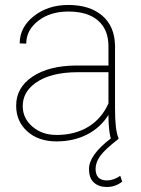

<svg xmlns="http://www.w3.org/2000/svg" viewBox="-20 -558 568 771"><path d="M424.8 -2C366.7 42.5 337.4 83.5 337.4 120.1C337.4 120.1 337.4 120.1 337.4 120.1C337.4 145 343.8 163.1 356.9 174.8C370.1 187 387.2 192.9 409.2 192.9C409.2 192.9 409.2 192.9 409.2 192.9C432.1 192.9 452.6 185.5 470.7 171.4C470.7 171.4 462.9 147.9 462.9 147.9C462.9 147.9 462.9 147.9 462.9 147.9C445.8 160.2 427.7 166.5 409.2 166.5C409.2 166.5 409.2 166.5 409.2 166.5C378.9 166.5 363.8 150.9 363.8 120.1C363.8 120.1 363.8 120.1 363.8 120.1C363.8 103 370.1 85.9 382.3 68.4C394.5 51.3 418.9 28.3 455.6 0C455.6 0 455.6 -4.4 455.6 -4.4C455.6 -4.4 455.6 -4.4 455.6 -4.4C446.3 -25.4 441.9 -64.5 441.9 -122.6C441.9 -122.6 441.9 -375 441.9 -375C441.9 -375 441.9 -375 441.9 -375C440.9 -426.8 423.8 -466.8 390.1 -495.6C356.4 -523.9 311.5 -538.1 254.4 -538.1C254.4 -538.1 254.4 -538.1 254.4 -538.1C199.7 -538.1 153.3 -522.9 115.7 -493.2C78.1 -463.4 59.1 -426.8 59.1 -383.8C59.1 -383.8 85.4 -382.8 85.4 -382.8C85.4 -382.8 85.4 -382.8 85.4 -382.8C85.4 -419.4 101.6 -449.7 133.8 -474.6C166 -499.5 206.1 -511.7 254.4 -511.7C254.4 -511.7 254.4 -511.7 254.4 -511.7C306.2 -511.7 346.2 -499.5 374 -475.1C401.9 -450.7 415.5 -416.5 415.5 -372.1C415.5 -372.1 415.5 -294.9 415.5 -294.9C415.5 -294.9 285.2 -294.9 285.2 -294.9C285.2 -294.9 285.2 -294.9 285.2 -294.9C212.4 -294.4 154.3 -279.3 110.8 -250.5C66.9 -221.2 44.9 -182.1 44.9 -133.8C44.9 -133.8 44.9 -133.8 44.9 -133.8C44.9 -91.3 60.1 -56.6 89.8 -30.3C119.6 -3.4 158.7 9.8 207.5 9.8C207.5 9.8 207.5 9.8 207.5 9.8C252.9 9.8 293.9 0.5 330.1 -18.1C366.2 -36.6 394.5 -63 415.5 -96.7C415.5 -96.7 415.5 -96.7 415.5 -96.7C415.5 -57.1 418.5 -25.4 424.8 -2C424.8 -2 424.8 -2 424.8 -2ZM207.5 -16.1C168 -16.1 135.7 -27.3 109.9 -49.8C84 -72.3 71.3 -99.6 71.3 -131.8C71.3 -131.8 71.3 -131.8 71.3 -131.8C71.3 -168.5 87.4 -198.7 120.1 -223.1C120.1 -223.1 120.1 -223.1 120.1 -223.1C160.2 -252.9 217.8 -268.1 293.5 -268.1C293.5 -268.1 415.5 -268.1 415.5 -268.1C415.5 -268.1 415.5 -142.6 415.5 -142.6C415.5 -142.6 415.5 -142.6 415.5 -142.6C397.5 -102.5 371.1 -71.3 335.4 -49.3C299.8 -27.3 256.8 -16.1 207.5 -16.1C207.5 -16.1 207.5 -16.1 207.5 -16.1Z"/></svg>

Font: WOX
Style: Regular
Weight: 500
Designer: Google
Foundry: ""
Version: ""